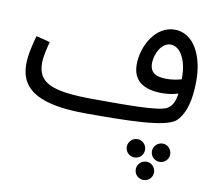

<svg xmlns="http://www.w3.org/2000/svg" viewBox="-87 -603 1156 1023"><g transform="rotate(10 491.5 -92.0)"><path d="M390 21C602 21 824 20 874 -30C921 -77 938 -155 938 -255C938 -381 885 -501 778 -501C676 -501 610 -385 610 -283C610 -197 667 -156 769 -156C799 -156 829 -160 856 -169C850 -126 838 -101 813 -85C771 -58 579 -61 416 -61C178 -61 112 -101 112 -205C112 -239 125 -290 133 -320L58 -339C44 -289 30 -231 30 -182C30 -36 152 21 390 21ZM689 -303C689 -357 723 -419 770 -419C826 -419 860 -344 860 -261C860 -256 860 -251 860 -247C835 -239 805 -235 778 -235C713 -235 689 -261 689 -303ZM684 207C711 207 733 185 733 158C733 131 711 108 684 108C656 108 634 131 634 158C634 185 656 207 684 207ZM820 207C847 207 869 185 869 158C869 131 847 108 820 108C792 108 770 131 770 158C770 185 792 207 820 207ZM752 317C779 317 801 295 801 268C801 241 779 218 752 218C724 218 702 241 702 268C702 295 724 317 752 317Z"/></g></svg>

Font: Noto Sans Arabic UI
Style: Regular
Weight: 400
Designer: Monotype Design Team, Nadine Chahine and Nizar Qandah
Foundry: Monotype Imaging Inc.
Version: Version 2.010